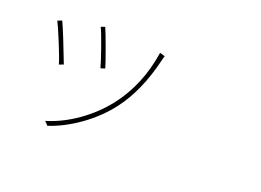

<svg xmlns="http://www.w3.org/2000/svg" viewBox="-107 -984 1714 1260"><g transform="rotate(20 750.0 -354.0)"><path d="M438.5 -723.6Q454.1 -688.5 488.3 -594.7Q522.5 -501 532.2 -466.8L502 -457Q491.2 -498 458.5 -590.8Q425.8 -683.6 410.2 -713.9ZM835 -686.5 871.1 -675.8Q866.2 -663.1 861.3 -640.6Q806.6 -413.1 695.3 -266.6Q621.1 -168.9 516.1 -93.8Q411.1 -18.6 303.7 16.6L279.3 -8.8Q389.6 -42 491.7 -114.3Q593.8 -186.5 668.9 -283.2Q799.8 -453.1 835 -686.5ZM159.2 -666Q195.3 -587.9 267.6 -398.4L237.3 -386.7Q225.6 -427.7 185.1 -526.4Q144.5 -625 128.9 -654.3Z"/></g></svg>

Font: Bpmf Zihi Sans ExtraLight
Style: ExtraLight
Weight: 250
Foundry: But Ko
Version: Version 1.320